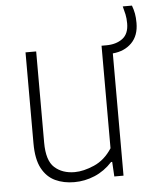

<svg xmlns="http://www.w3.org/2000/svg" viewBox="-51 -738 639 790"><g transform="rotate(-5 268.0 -342.5)"><path d="M224.5 9Q180.5 9 145.8 -7.2Q111 -23.5 90.8 -61.2Q70.5 -99 70.5 -164.5V-540.5H114.5V-164Q114.5 -89.5 146.5 -60.8Q178.5 -32 229.5 -32Q266 -32 310.2 -51.2Q354.5 -70.5 384.5 -117V-540.5H404Q445 -540.5 471.2 -560Q497.5 -579.5 497.5 -623Q497.5 -643.5 494 -660Q490.5 -676.5 485.5 -694H523.5Q530 -676.5 533 -660Q536 -643.5 536 -621.5Q536 -569 506 -539Q476 -509 428 -505V0H390L386.5 -60.5H382Q350 -25.5 309 -8.2Q268 9 224.5 9Z"/></g></svg>

Font: Encode Sans Semi Condensed ExtraLight
Style: Regular
Weight: 200
Width: 4
Designer: Multiple Designers
Foundry: Impallari Type
Version: Version 3.000; ttfautohint (v1.8.3) -l 8 -r 50 -G 200 -x 14 